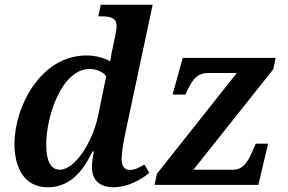

<svg xmlns="http://www.w3.org/2000/svg" viewBox="-20 -780 1213 810"><path d="M181 10C262 10 321 -38 370 -141H376C371 -117 368 -93 368 -74C368 -18 404 10 458 10C520 10 577 -23 610 -51L589 -86C570 -74 547 -63 527 -63C506 -63 493 -78 493 -110C493 -135 502 -188 508 -215L624 -760H405L395 -711H409C451 -711 472 -702 472 -670C472 -660 469 -642 465 -623L456 -581C453 -569 447 -538 445 -521C419 -536 383 -546 345 -546C151 -546 41 -329 41 -173C41 -72 83 10 181 10ZM632 0H1070L1111 -174H1059L1049 -151C1031 -108 1010 -64 964 -64H796L1133 -488L1143 -536H751L708 -381H762L764 -385C789 -438 806 -472 859 -472H979L642 -47ZM232 -64C199 -64 175 -92 175 -171C175 -285 238 -489 359 -489C385 -489 414 -478 428 -458L393 -288C369 -177 295 -64 232 -64Z"/></svg>

Font: Noto Serif SemiBold
Style: Italic
Weight: 600
Italic angle: -12°
Designer: Monotype Design Team
Foundry: Monotype Imaging Inc.
Version: Version 2.014